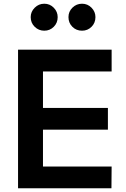

<svg xmlns="http://www.w3.org/2000/svg" viewBox="-20 -1012 677 1032"><path d="M77 0V-745H580V-628H211V-432H560V-315H211V-117H580L579 0ZM218 -847Q188 -847 166.5 -868Q145 -889 145 -920Q145 -949 166.5 -970.5Q188 -992 218 -992Q248 -992 269 -970.5Q290 -949 290 -920Q290 -889 269 -868Q248 -847 218 -847ZM421 -847Q390 -847 369 -868Q348 -889 348 -920Q348 -950 369.5 -971Q391 -992 421 -992Q451 -992 472 -970.5Q493 -949 493 -920Q493 -889 472 -868Q451 -847 421 -847Z"/></svg>

Font: Plus Jakarta Text
Style: Bold
Weight: 700
Designer: Gumpita Rahayu
Foundry: Tokotype Studio
Version: Version 1.000